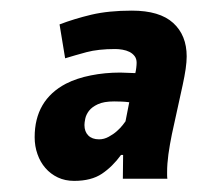

<svg xmlns="http://www.w3.org/2000/svg" viewBox="-20 -689 364 354"><path d="M89.8 -644Q116.7 -654.3 148.4 -661.9Q180.2 -669.4 223.1 -669.4Q274.4 -669.4 299.3 -646.7Q324.2 -624 324.2 -585Q324.2 -575.2 322.3 -561.8Q320.3 -548.3 316.9 -532.7L296.9 -441.4Q293 -422.4 290.5 -404.5Q288.1 -386.7 288.1 -371.6Q288.1 -370.6 288.1 -366.5Q288.1 -362.3 288.6 -359.4H206.5L207 -403.3H203.1Q187.5 -381.8 168 -368.7Q148.4 -355.5 116.7 -355.5Q100.1 -355.5 86.7 -361.8Q73.2 -368.2 63.7 -379.2Q54.2 -390.1 49.1 -404.8Q43.9 -419.4 43.9 -436Q43.9 -504.4 101.6 -534.7Q121.6 -544.9 147.5 -550Q173.3 -555.2 201.7 -555.2Q209 -555.2 215.6 -554.7Q222.2 -554.2 229.5 -554.2Q230.5 -558.1 231.2 -563.7Q231.9 -569.3 231.9 -573.2Q231.9 -580.6 228.3 -585.4Q224.6 -590.3 218.8 -593.3Q212.9 -596.2 205.8 -597.4Q198.7 -598.6 192.4 -598.6Q161.1 -598.6 139.4 -592.8Q117.7 -586.9 100.1 -581.5ZM162.6 -432.1Q171.9 -432.1 180.4 -436.8Q189 -441.4 195.6 -447.3Q202.1 -453.1 206.3 -458.5Q210.4 -463.9 211.4 -465.3L218.3 -500.5Q210.4 -501.5 204.3 -501.7Q198.2 -502 190.4 -502Q171.4 -502 160.4 -496.8Q149.4 -491.7 144 -484.6Q138.7 -477.5 137.2 -470.2Q135.7 -462.9 135.7 -458.5Q135.7 -446.3 142.8 -439.2Q149.9 -432.1 162.6 -432.1Z"/></svg>

Font: PT Astra Sans
Style: Bold Italic
Weight: 700
Italic angle: -16°
Designer: A.Korolkova, I. Chaeva
Foundry: ParaType Ltd
Version: Version 1.002W